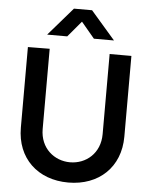

<svg xmlns="http://www.w3.org/2000/svg" viewBox="-63 -1006 845 1072"><g transform="rotate(5 360.0 -470.0)"><path d="M360 15C531.5 15 650 -96.5 650 -267.5V-720H528V-270.5C528 -163.5 449.5 -98.5 360 -98.5C272.5 -98.5 192 -162 192 -270.5V-720L70 -719V-267.5C70 -96 188.5 15 360 15ZM171 -797.5H283.5L358.5 -886.5L433 -797.5H545.5L409 -955H307.5Z"/></g></svg>

Font: Manrope
Style: Bold
Weight: 700
Designer: Mikhail Sharanda
Foundry: Mikhail Sharanda
Version: Version 4.505;FEAKit 1.0